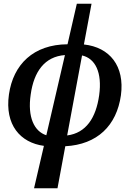

<svg xmlns="http://www.w3.org/2000/svg" viewBox="-20 -780 718 1032"><path d="M163 232H289L331 6C503 -3 607 -105 630 -268C651 -425 570 -526 431 -541L472 -760H393L343 -542C160 -541 51 -434 28 -272C5 -109 89 -13 216 4ZM145 -272C162 -395 220 -476 329 -484L229 -53C164 -74 127 -150 145 -272ZM513 -268C496 -147 443 -65 341 -52L421 -482C492 -466 530 -391 513 -268Z"/></svg>

Font: Noto Serif Condensed SemiBold
Style: Italic
Weight: 600
Width: 3
Italic angle: -12°
Designer: Monotype Design Team
Foundry: Monotype Imaging Inc.
Version: Version 2.014